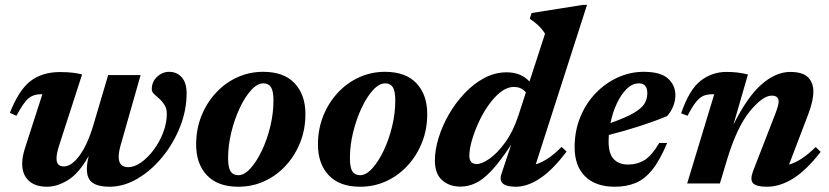

<svg xmlns="http://www.w3.org/2000/svg" viewBox="-20 -732 3306 766"><path d="M411.5 -432.5H541L461.5 -153.5Q453.5 -125 453.5 -106.5Q453.5 -65 491.5 -65Q516 -65 543 -84Q570 -103 593.2 -134.2Q616.5 -165.5 631 -203.2Q645.5 -241 645.5 -278Q645.5 -299 636.5 -313.2Q627.5 -327.5 615.8 -337.8Q604 -348 594.8 -356.8Q585.5 -365.5 585.5 -375.5Q585.5 -406 606.8 -425.8Q628 -445.5 655 -445.5Q685 -445.5 704.8 -424Q724.5 -402.5 724.5 -359.5Q724.5 -292.5 698.5 -226.5Q672.5 -160.5 628.2 -106.2Q584 -52 529 -19.5Q474 13 416 13Q373 13 349.8 -2.5Q326.5 -18 326.5 -58Q326.5 -79.5 334 -110Q295 -40.5 251.8 -13.8Q208.5 13 167.5 13Q120.5 13 94.5 -11.2Q68.5 -35.5 68.5 -79.5Q68.5 -106.5 80 -142L149 -356H141.5Q113.5 -356 93.8 -339.8Q74 -323.5 45.5 -270L19.5 -282Q55.5 -373.5 102.2 -409Q149 -444.5 219 -444.5Q249.5 -444.5 271.2 -441.8Q293 -439 307.5 -435L216.5 -153.5Q205.5 -119.5 205.5 -99.5Q205.5 -68 235 -68Q265 -68 297 -111Q329 -154 352.5 -233Z M1030 -445.5Q1112.5 -445.5 1155.5 -399.8Q1198.5 -354 1198.5 -277Q1198.5 -216.5 1177.8 -164Q1157 -111.5 1120.2 -71.5Q1083.5 -31.5 1035 -9.2Q986.5 13 931 13Q848.5 13 805.5 -32.8Q762.5 -78.5 762.5 -155.5Q762.5 -216 783.2 -268.5Q804 -321 840.8 -361Q877.5 -401 926 -423.2Q974.5 -445.5 1030 -445.5ZM930.5 -33Q954.5 -33 979.2 -60.2Q1004 -87.5 1025 -131.8Q1046 -176 1058.5 -228.2Q1071 -280.5 1071 -330.5Q1071 -369 1061 -384.2Q1051 -399.5 1031 -399.5Q1006.5 -399.5 981.8 -372.2Q957 -345 936.2 -300.5Q915.5 -256 902.8 -204Q890 -152 890 -101.5Q890 -63.5 900 -48.2Q910 -33 930.5 -33Z M1516 -445.5Q1598.5 -445.5 1641.5 -399.8Q1684.5 -354 1684.5 -277Q1684.5 -216.5 1663.8 -164Q1643 -111.5 1606.2 -71.5Q1569.5 -31.5 1521 -9.2Q1472.5 13 1417 13Q1334.5 13 1291.5 -32.8Q1248.5 -78.5 1248.5 -155.5Q1248.5 -216 1269.2 -268.5Q1290 -321 1326.8 -361Q1363.5 -401 1412 -423.2Q1460.5 -445.5 1516 -445.5ZM1416.5 -33Q1440.5 -33 1465.2 -60.2Q1490 -87.5 1511 -131.8Q1532 -176 1544.5 -228.2Q1557 -280.5 1557 -330.5Q1557 -369 1547 -384.2Q1537 -399.5 1517 -399.5Q1492.5 -399.5 1467.8 -372.2Q1443 -345 1422.2 -300.5Q1401.5 -256 1388.8 -204Q1376 -152 1376 -101.5Q1376 -63.5 1386 -48.2Q1396 -33 1416.5 -33Z M2240.5 -127.5Q2186 -55 2135.5 -21Q2085 13 2038 13Q1963.5 13 1980.5 -38L2019.5 -155Q1974.5 -86.5 1940 -50.2Q1905.5 -14 1876.2 -0.8Q1847 12.5 1817.5 12.5Q1772.5 12.5 1743.8 -13.2Q1715 -39 1715 -91.5Q1715 -134 1729.8 -182Q1744.5 -230 1771.2 -276.2Q1798 -322.5 1834 -360.5Q1870 -398.5 1912.5 -421Q1955 -443.5 2001 -443.5Q2028.5 -443.5 2051 -435Q2073.5 -426.5 2092.5 -407L2154.5 -597.5Q2142 -617 2126.5 -631.5Q2111 -646 2093.5 -657L2100.5 -680L2305.5 -712.5H2322L2117.5 -76.5Q2166 -90.5 2220.5 -146ZM1852.5 -111Q1852.5 -77.5 1882 -77.5Q1902.5 -77.5 1933.2 -99Q1964 -120.5 1995.2 -163.2Q2026.5 -206 2047.5 -269L2078 -363Q2071 -372.5 2059.2 -378.8Q2047.5 -385 2030 -385Q2003 -385 1977.2 -364.8Q1951.5 -344.5 1928.8 -312.2Q1906 -280 1889 -242.5Q1872 -205 1862.2 -170.2Q1852.5 -135.5 1852.5 -111Z M2641.5 -161.5Q2613 -93 2582.5 -55Q2552 -17 2515.5 -2Q2479 13 2433 13Q2356 13 2314.2 -28.5Q2272.5 -70 2272.5 -144.5Q2272.5 -210 2295.2 -265.2Q2318 -320.5 2357 -360.8Q2396 -401 2445.2 -423.2Q2494.5 -445.5 2548 -445.5Q2616 -445.5 2645.2 -418.5Q2674.5 -391.5 2674.5 -352.5Q2674.5 -329 2665.2 -306.8Q2656 -284.5 2641 -268.5Q2590 -247.5 2530 -228.2Q2470 -209 2409 -193.5Q2408 -180.5 2408 -168Q2408 -118 2429 -96.8Q2450 -75.5 2485 -75.5Q2523 -75.5 2552 -93.8Q2581 -112 2610 -161.5ZM2529 -399.5Q2503 -399.5 2480.2 -377.2Q2457.5 -355 2440.8 -319Q2424 -283 2415.5 -241Q2476 -262.5 2507.8 -281Q2539.5 -299.5 2551 -318.2Q2562.5 -337 2562.5 -360Q2562.5 -399.5 2529 -399.5Z M2723 -270 2697.5 -280Q2730 -375 2775.5 -410Q2821 -445 2877.5 -445Q2902 -445 2921 -442.8Q2940 -440.5 2964 -435L2906 -234.5Q2962 -346.5 3018.8 -395.8Q3075.5 -445 3132.5 -445Q3183 -445 3204 -423.2Q3225 -401.5 3225 -367.5Q3225 -329.5 3204.5 -276L3128 -75.5Q3153 -82.5 3178.8 -99.5Q3204.5 -116.5 3234.5 -145.5L3254 -126Q3196 -51.5 3143.5 -19.2Q3091 13 3040 13Q2997 13 2984.2 -1.2Q2971.5 -15.5 2984.5 -49.5L3073 -277.5Q3086.5 -312.5 3086.5 -326.5Q3086.5 -350.5 3059 -350.5Q3023 -350.5 2972 -288.5Q2921 -226.5 2882.5 -101L2852 0H2721.5L2829.5 -356H2822Q2802.5 -356 2787.2 -350Q2772 -344 2757 -325.5Q2742 -307 2723 -270Z"/></svg>

Font: Newsreader 16pt
Style: Bold Italic
Weight: 700
Italic angle: -17°
Designer: Hugues Gentile
Foundry: Production Type
Version: Version 1.003; ttfautohint (v1.8.3)